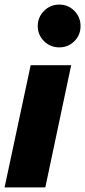

<svg xmlns="http://www.w3.org/2000/svg" viewBox="-26 -819 372 839"><path d="M285 -534 172 0H-6L108 -534ZM166.5 -639Q139 -666 139 -705Q139 -744 166.5 -771.5Q194 -799 233 -799Q272 -799 299 -771.5Q326 -744 326 -705Q326 -666 299 -639Q272 -612 233 -612Q194 -612 166.5 -639Z"/></svg>

Font: Nacelle Heavy
Style: Italic
Weight: 800
Italic angle: -12°
Designer: Sora Sagano
Foundry: Sora Sagano
Version: Version 1.000;FEAKit 1.0